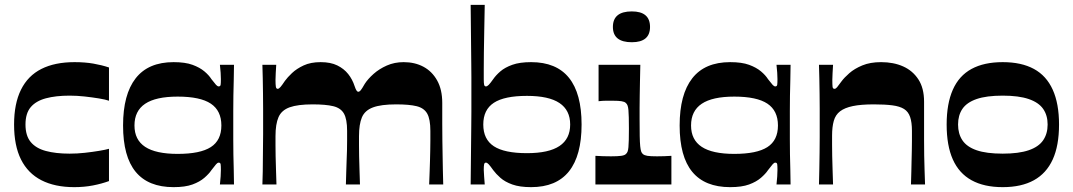

<svg xmlns="http://www.w3.org/2000/svg" viewBox="-20 -760 4421 791"><path d="M286 11Q206 11 150.5 -17.5Q95 -46 66.5 -103Q38 -160 38 -247Q38 -333 66.5 -390.5Q95 -448 150.5 -476Q206 -504 287 -504Q330 -504 364.5 -498Q399 -492 429 -482V-345Q415 -350 387.5 -354.5Q360 -359 328.5 -362.5Q297 -366 267 -366Q210 -366 169 -355Q128 -344 106.5 -318.5Q85 -293 85 -247Q85 -201 106.5 -175Q128 -149 169 -138Q210 -127 267 -127Q298 -127 329.5 -130.5Q361 -134 388 -138.5Q415 -143 429 -147V-14Q399 -3 363 4Q327 11 286 11Z M695 11Q591 11 539 -52Q487 -115 487 -243Q487 -371 539 -437.5Q591 -504 695 -504Q743 -504 773 -493Q803 -482 822 -466Q841 -450 851 -434Q864 -417 870 -410.5Q876 -404 881 -404Q888 -404 889 -411Q890 -418 890 -434Q890 -444 889 -460.5Q888 -477 886 -493H944Q944 -464 943 -431.5Q942 -399 941.5 -366Q941 -333 941 -302Q941 -271 941 -243Q941 -217 941 -186.5Q941 -156 941.5 -124Q942 -92 943 -60.5Q944 -29 944 0H886Q888 -17 889 -33Q890 -49 890 -60Q890 -76 889 -83Q888 -90 881 -90Q876 -90 870 -83Q864 -76 851 -59Q841 -44 822 -27.5Q803 -11 773 0Q743 11 695 11ZM712 -126Q805 -126 848.5 -154Q892 -182 892 -243Q892 -304 848.5 -333Q805 -362 712 -362Q622 -362 578 -332.5Q534 -303 534 -243Q534 -184 578 -155Q622 -126 712 -126Z M1061 0Q1062 -27 1062.5 -53.5Q1063 -80 1063 -106.5Q1063 -133 1063.5 -158.5Q1064 -184 1064 -208Q1064 -232 1064 -254Q1064 -281 1064 -312Q1064 -343 1063.5 -375Q1063 -407 1062.5 -437.5Q1062 -468 1061 -493H1118Q1117 -476 1116 -459Q1115 -442 1115 -431Q1115 -411 1116.5 -402.5Q1118 -394 1124 -394Q1129 -394 1135.5 -401.5Q1142 -409 1154 -427Q1164 -441 1183 -459Q1202 -477 1231 -490.5Q1260 -504 1301 -504Q1342 -504 1369.5 -490.5Q1397 -477 1414.5 -455Q1432 -433 1441 -405Q1445 -393 1448.5 -387.5Q1452 -382 1456 -382Q1461 -382 1466 -388Q1471 -394 1483 -415Q1496 -435 1519 -455.5Q1542 -476 1573.5 -490Q1605 -504 1643 -504Q1689 -504 1724.5 -485Q1760 -466 1781 -428.5Q1802 -391 1802 -336Q1802 -289 1802 -250.5Q1802 -212 1802.5 -179.5Q1803 -147 1803.5 -117.5Q1804 -88 1804.5 -59.5Q1805 -31 1806 0H1748Q1749 -28 1750 -52Q1751 -76 1751.5 -98Q1752 -120 1752.5 -140Q1753 -160 1753 -180Q1753 -200 1753 -221Q1753 -269 1740 -292Q1727 -315 1696.5 -322.5Q1666 -330 1612 -330Q1550 -330 1516.5 -317.5Q1483 -305 1471 -276.5Q1459 -248 1459 -199Q1459 -182 1459 -161.5Q1459 -141 1459.5 -116.5Q1460 -92 1461 -63Q1462 -34 1463 0H1405Q1406 -28 1406.5 -52Q1407 -76 1408 -98Q1409 -120 1409.5 -140.5Q1410 -161 1410 -180.5Q1410 -200 1410 -221Q1410 -269 1397 -292Q1384 -315 1353 -322.5Q1322 -330 1268 -330Q1207 -330 1173.5 -318Q1140 -306 1127.5 -277.5Q1115 -249 1115 -199Q1115 -182 1115 -161.5Q1115 -141 1115.5 -116.5Q1116 -92 1117 -63Q1118 -34 1119 0Z M2168 11Q2121 11 2090.5 0Q2060 -11 2041.5 -27.5Q2023 -44 2012 -59Q2000 -76 1993.5 -83Q1987 -90 1982 -90Q1976 -90 1974.5 -83Q1973 -76 1973 -60Q1973 -49 1974.5 -33Q1976 -17 1977 0H1919Q1920 -85 1920.5 -143Q1921 -201 1921.5 -238.5Q1922 -276 1922 -299.5Q1922 -323 1922 -339Q1922 -355 1922 -371Q1922 -387 1922 -403Q1922 -419 1922 -442Q1922 -465 1921.5 -502Q1921 -539 1920.5 -597Q1920 -655 1919 -740H1977Q1976 -682 1975 -633Q1974 -584 1973.5 -544Q1973 -504 1973 -476.5Q1973 -449 1973 -433Q1973 -418 1974.5 -411Q1976 -404 1982 -404Q1987 -404 1993.5 -410.5Q2000 -417 2012 -434Q2023 -450 2041.5 -466Q2060 -482 2090.5 -493Q2121 -504 2168 -504Q2272 -504 2324 -439.5Q2376 -375 2376 -247Q2376 -119 2324 -54Q2272 11 2168 11ZM2151 -129Q2241 -129 2285 -158.5Q2329 -188 2329 -247Q2329 -306 2285 -335.5Q2241 -365 2151 -365Q2058 -365 2014.5 -336.5Q1971 -308 1971 -247Q1971 -186 2014.5 -157.5Q2058 -129 2151 -129Z M2433 0V-118Q2449 -117 2464.5 -116.5Q2480 -116 2497 -116Q2525 -116 2539 -118Q2553 -120 2558 -125Q2563 -129 2565.5 -135.5Q2568 -142 2569 -153.5Q2570 -165 2570.5 -183.5Q2571 -202 2571 -230Q2571 -257 2570.5 -276Q2570 -295 2569 -306.5Q2568 -318 2565.5 -325Q2563 -332 2558 -336Q2553 -341 2540.5 -343Q2528 -345 2505 -345Q2489 -345 2475.5 -345Q2462 -345 2446 -343V-493H2618Q2617 -454 2616.5 -422.5Q2616 -391 2615.5 -365Q2615 -339 2615 -315.5Q2615 -292 2615 -269Q2615 -226 2615.5 -199.5Q2616 -173 2617.5 -158Q2619 -143 2621.5 -136Q2624 -129 2629 -125Q2635 -120 2647 -118Q2659 -116 2687 -116Q2702 -116 2716.5 -116.5Q2731 -117 2746 -118V0ZM2583 -586Q2505 -586 2505 -649Q2505 -713 2583 -713Q2658 -713 2658 -649Q2658 -586 2583 -586Z M2988 11Q2884 11 2832 -52Q2780 -115 2780 -243Q2780 -371 2832 -437.5Q2884 -504 2988 -504Q3036 -504 3066 -493Q3096 -482 3115 -466Q3134 -450 3144 -434Q3157 -417 3163 -410.5Q3169 -404 3174 -404Q3181 -404 3182 -411Q3183 -418 3183 -434Q3183 -444 3182 -460.5Q3181 -477 3179 -493H3237Q3237 -464 3236 -431.5Q3235 -399 3234.5 -366Q3234 -333 3234 -302Q3234 -271 3234 -243Q3234 -217 3234 -186.5Q3234 -156 3234.5 -124Q3235 -92 3236 -60.5Q3237 -29 3237 0H3179Q3181 -17 3182 -33Q3183 -49 3183 -60Q3183 -76 3182 -83Q3181 -90 3174 -90Q3169 -90 3163 -83Q3157 -76 3144 -59Q3134 -44 3115 -27.5Q3096 -11 3066 0Q3036 11 2988 11ZM3005 -126Q3098 -126 3141.5 -154Q3185 -182 3185 -243Q3185 -304 3141.5 -333Q3098 -362 3005 -362Q2915 -362 2871 -332.5Q2827 -303 2827 -243Q2827 -184 2871 -155Q2915 -126 3005 -126Z M3354 0Q3355 -33 3355.5 -66Q3356 -99 3356.5 -132Q3357 -165 3357 -195.5Q3357 -226 3357 -253Q3357 -280 3357 -311.5Q3357 -343 3356.5 -375Q3356 -407 3355.5 -437.5Q3355 -468 3354 -493H3412Q3411 -475 3410 -458.5Q3409 -442 3409 -431Q3409 -411 3410 -402.5Q3411 -394 3418 -394Q3423 -394 3428.5 -400.5Q3434 -407 3447 -425Q3458 -440 3479 -458.5Q3500 -477 3532.5 -490.5Q3565 -504 3610 -504Q3661 -504 3700.5 -486.5Q3740 -469 3763.5 -433Q3787 -397 3787 -341Q3787 -295 3787 -255.5Q3787 -216 3787 -182.5Q3787 -149 3787.5 -119Q3788 -89 3789 -60Q3790 -31 3791 0H3733Q3734 -28 3734.5 -52Q3735 -76 3735.5 -98Q3736 -120 3736.5 -140Q3737 -160 3737 -180Q3737 -200 3737 -221Q3737 -256 3729.5 -278Q3722 -300 3704.5 -311Q3687 -322 3656.5 -326Q3626 -330 3580 -330Q3527 -330 3493.5 -323Q3460 -316 3441 -301.5Q3422 -287 3415 -262Q3408 -237 3408 -202Q3408 -184 3408 -163Q3408 -142 3408.5 -117Q3409 -92 3410 -63Q3411 -34 3412 0Z M4111 11Q4034 11 3982.5 -17.5Q3931 -46 3905.5 -103Q3880 -160 3880 -247Q3880 -333 3905.5 -390.5Q3931 -448 3982.5 -476Q4034 -504 4111 -504Q4188 -504 4239.5 -476Q4291 -448 4317 -390.5Q4343 -333 4343 -247Q4343 -160 4317 -103Q4291 -46 4239.5 -17.5Q4188 11 4111 11ZM4111 -127Q4177 -127 4218 -141Q4259 -155 4277.5 -182Q4296 -209 4296 -247Q4296 -285 4277.5 -311.5Q4259 -338 4218 -352Q4177 -366 4111 -366Q4044 -366 4003.5 -352Q3963 -338 3945 -311.5Q3927 -285 3927 -247Q3927 -209 3945 -182Q3963 -155 4003.5 -141Q4044 -127 4111 -127Z"/></svg>

Font: Ojuju
Style: Bold
Weight: 700
Designer: Chisaokwu Joboson, Mirko Velimirovic
Foundry: Udi Foundry
Version: Version 1.000